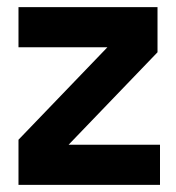

<svg xmlns="http://www.w3.org/2000/svg" viewBox="-20 -520 496 540"><path d="M282 -387H32V-500H423V-373L173 -113H430V0H32V-127Z"/></svg>

Font: CyStack Display
Style: Bold
Weight: 700
Designer: Weizhong Zhang
Foundry: 本地遙控
Version: Version 1.000;Glyphs 3.1.2 (3151)